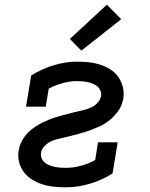

<svg xmlns="http://www.w3.org/2000/svg" viewBox="-20 -791 640 819"><path d="M261 8Q235 8 210 5.5Q185 3 161.5 -4.5Q138 -12 117.5 -24.5Q97 -37 82.5 -56Q68 -75 61.5 -99.5Q55 -124 60 -150Q62 -165 68.5 -179.5Q75 -194 84.5 -207.5Q94 -221 106.5 -232Q119 -243 132.5 -252Q146 -261 160.5 -268Q175 -275 190 -281Q205 -287 220 -291.5Q235 -296 250 -300Q265 -304 280 -308Q295 -312 311 -315.5Q327 -319 342 -323Q357 -327 371.5 -334Q386 -341 397 -353.5Q408 -366 411 -381Q413 -393 408.5 -404Q404 -415 396 -422Q388 -429 377 -433.5Q366 -438 355 -440.5Q344 -443 332 -444Q320 -445 308 -445Q278 -445 247.5 -436.5Q217 -428 188 -413L175 -336H91L113 -469Q158 -497 208.5 -512.5Q259 -528 308 -528Q334 -528 358.5 -525.5Q383 -523 406.5 -515.5Q430 -508 450.5 -495Q471 -482 484.5 -463Q498 -444 504 -420Q510 -396 506 -370Q503 -355 497 -340.5Q491 -326 481 -313Q471 -300 459 -288.5Q447 -277 433.5 -268Q420 -259 405 -252Q390 -245 375.5 -239.5Q361 -234 346 -229Q331 -224 315.5 -220Q300 -216 285 -212Q270 -208 254.5 -204.5Q239 -201 224 -197.5Q209 -194 194.5 -186.5Q180 -179 168.5 -166.5Q157 -154 155 -139Q153 -127 157.5 -116Q162 -105 171 -97.5Q180 -90 190.5 -86Q201 -82 212.5 -79.5Q224 -77 236.5 -76Q249 -75 261 -75Q292 -75 324 -83.5Q356 -92 386 -108L398 -184H482L460 -51Q414 -22 362.5 -7Q311 8 261 8ZM327 -575 278 -625 436 -771 497 -709Z"/></svg>

Font: Iosevka HT Medium Extended
Style: Italic
Weight: 500
Width: 7
Italic angle: -9°
Monospace: yes
Designer: Belleve Invis
Foundry: Belleve Invis
Version: Version 32.3.0; ttfautohint (v1.8.4)